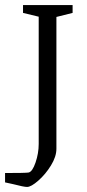

<svg xmlns="http://www.w3.org/2000/svg" viewBox="-49 -619 344 759"><path d="M3 109 -29 102V65Q51 65 64 63Q79 60 91.5 23.5Q104 -13 104 -50V-553L42 -568V-599H238V-568L174 -552V-31Q174 0 152.5 35Q131 70 102.5 95Q74 120 58 120Q45 120 3 109Z"/></svg>

Font: Grenze Light
Style: Regular
Weight: 300
Designer: Renata Polastri
Foundry: Omnibus-Type
Version: Version 1.002; ttfautohint (v1.8)